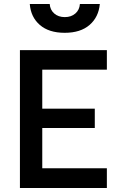

<svg xmlns="http://www.w3.org/2000/svg" viewBox="-20 -934 593 954"><path d="M79 0V-685H511V-588H190V-394H451V-298H190V-98H511V0ZM377 -914H476Q470 -849 425 -810Q380 -771 301.5 -771Q223 -771 178 -810Q133 -849 128 -914H227Q229 -885 249.5 -867Q270 -849 302 -849Q334 -849 354.5 -867Q375 -885 377 -914Z"/></svg>

Font: TitilliumWeb-SemiBold
Style: SemiBold
Weight: 600
Version: Version 1.001;PS 57.000;hotconv 1.0.70;makeotf.lib2.5.55311